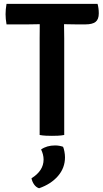

<svg xmlns="http://www.w3.org/2000/svg" viewBox="-20 -703 539 1000"><path d="M14 -576Q11.5 -590 10.2 -604Q9 -618 9 -629Q9 -640.5 10.2 -654.8Q11.5 -669 14 -683H488Q494.5 -660.5 494.5 -633.5Q494.5 -602 477.8 -589Q461 -576 425.5 -576H374.5Q364 -576 344.5 -576.5Q325 -577 314.5 -577H186.5Q176 -577 156.8 -576.5Q137.5 -576 126.5 -576ZM186.5 -503Q186.5 -523.5 186.8 -539.8Q187 -556 187 -577V-630H313.5V-577Q313.5 -556 314 -539.8Q314.5 -523.5 314.5 -503V0Q298.5 3 281.5 3.8Q264.5 4.5 250.5 4.5Q237 4.5 219.8 3.8Q202.5 3 186.5 0ZM308.5 61.5Q312.5 70.5 315.5 86.2Q318.5 102 318.5 116.5Q318.5 171.5 282 213.8Q245.5 256 183.5 277.5Q168 272.5 157.8 258Q147.5 243.5 144 225.5Q207 186.5 207 128Q207 114.5 203.5 101Q200 87.5 194 75.5Q223.5 54.5 267 54.5Q288.5 54.5 308.5 61.5Z"/></svg>

Font: Signika Negative Light SemiBold
Style: Regular
Weight: 600
Version: Version 2.001